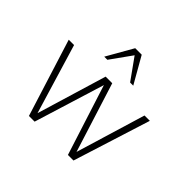

<svg xmlns="http://www.w3.org/2000/svg" viewBox="-173 -960 1170 1170"><g transform="rotate(45 412.0 -375.0)"><path d="M705 -500 569 -50 427 -500H370L234 -49L98 -500H52L209 0H258L399 -456L545 0H593L751 -500ZM278 -580H305L403 -717L501 -580H528L431 -750H375Z"/></g></svg>

Font: Perun ExtraLight
Style: Regular
Weight: 200
Foundry: Copyright (c) Stefan Peev, Context Ltd, 2016
Version: Version 1.089